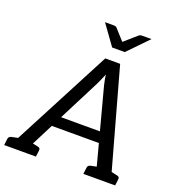

<svg xmlns="http://www.w3.org/2000/svg" viewBox="-179 -1057 1096 1187"><g transform="rotate(20 369.0 -463.5)"><path d="M11 0 386 -717H484L683 0H608Q595 0 587.5 -6.5Q580 -13 578 -23L436 -558Q433 -572 429.5 -588.5Q426 -605 424 -625Q415 -605 408 -588Q401 -571 394 -557L122 -23Q118 -14 108.5 -7Q99 0 86 0ZM85 0 92 -62H145L138 0ZM200 -212 235 -282H530L549 -212ZM559 0 566 -62H619L612 0ZM-18 0 -13 -41Q-12 -50 -7.5 -55Q-3 -60 5 -62L82 -78L84 0ZM89 0 109 -78 182 -62Q191 -60 194 -55Q197 -50 196 -41L191 0ZM503 0 508 -41Q509 -50 513.5 -55Q518 -60 526 -62L603 -78L605 0ZM610 0 630 -78 703 -62Q712 -60 715 -55Q718 -50 717 -41L712 0ZM614 -927 486 -795H403L308 -927H367Q379 -927 386 -920L450 -849L531 -920Q534 -923 540 -925Q546 -927 552 -927Z"/></g></svg>

Font: Aleo
Style: Italic
Weight: 400
Italic angle: -7°
Designer: Alessio Laiso
Foundry: Alessio Laiso
Version: Version 2.001;gftools[0.9.29]